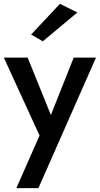

<svg xmlns="http://www.w3.org/2000/svg" viewBox="-24 -760 520 1000"><path d="M379 -695 199 -545 138 -580 288 -740ZM476 -460 176 220H61L182 -54L-4 -460H120L241 -161L360 -460Z"/></svg>

Font: Jost* Medium
Style: Regular
Weight: 500
Version: Version 3.7